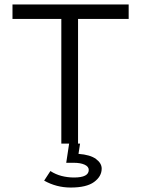

<svg xmlns="http://www.w3.org/2000/svg" viewBox="-20 -644 640 861"><path d="M255 0V-559H36V-624H557V-559H330V0ZM297 197Q233 197 178 166L206 123Q229 138 256 145Q283 152 312 152Q378 152 378 118Q378 103 359.5 94.5Q341 86 311 86H277L290 0H339L332 46Q385 50 410.5 69Q436 88 436 112Q436 147 402 172Q368 197 297 197Z"/></svg>

Font: Inconsolata Expanded
Style: Regular
Weight: 400
Width: 7
Monospace: yes
Designer: Raph Levien, Cyreal, Brenton Simpson
Foundry: Raph Levien, Cyreal, Google
Version: Version 3.000; ttfautohint (v1.8.2.53-6de2)